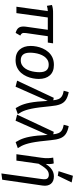

<svg xmlns="http://www.w3.org/2000/svg" viewBox="826 -1679 1069 2761"><g transform="rotate(90 1360.5 -298.5)"><path d="M180.5 -527.1H603.3L592.2 -451.4H500.5L455.6 -138.6Q450.7 -99.7 458.6 -83.1Q466.6 -66.6 491.6 -55.6L453.2 11.1Q395 -3.9 375.3 -38.5Q355.6 -73.1 363.6 -134.4L408.5 -451.4H231.4L168.5 0H76.6L139.5 -451.4Q114.6 -450.4 99.1 -446.9Q83.7 -443.4 63.8 -438.4L51.7 -511Q76.7 -520 107.2 -524Q137.6 -528.1 180.5 -527.1Z M842.9 12.1Q744.8 12.1 692.7 -46.9Q640.6 -106 640.6 -206Q640.6 -245.1 649.1 -290.2Q657.7 -335.2 677.2 -379.2Q696.7 -423.2 728.7 -459.7Q760.8 -496.2 806.3 -517.7Q851.9 -539.1 914 -539.1Q1012.1 -539.1 1063.7 -480.6Q1115.3 -422.1 1115.3 -321Q1115.3 -282.9 1106.8 -237.9Q1098.3 -192.9 1079.2 -148.9Q1060.2 -104.9 1028.7 -68.4Q997.1 -31.9 951.1 -9.9Q905 12.1 842.9 12.1ZM846.1 -62.6Q886.9 -62.6 916.3 -80.6Q945.7 -98.5 965.6 -128Q985.5 -157.4 996.9 -192.9Q1008.4 -228.3 1013.3 -264.7Q1018.3 -301.1 1018.3 -331Q1018.3 -399.8 991 -432.1Q963.6 -464.5 910.9 -464.5Q870 -464.5 840.6 -446.5Q811.2 -428.5 791.3 -399.1Q771.4 -369.6 759.5 -334.2Q747.6 -298.8 742.6 -262.4Q737.6 -226 737.6 -196Q737.6 -127.3 765.5 -94.9Q793.3 -62.6 846.1 -62.6Z M1284.8 -680.5 1305 -752.1Q1377.1 -738.1 1418.8 -709.2Q1460.5 -680.2 1480.1 -628.7Q1499.8 -577.1 1506.8 -494.9Q1515.8 -403.1 1524.2 -335.7Q1532.7 -268.3 1542.7 -219.8Q1552.7 -171.4 1564.2 -136.3Q1575.7 -101.3 1589.6 -73.8Q1603.6 -46.2 1621.6 -20.2L1534.5 11.1Q1517.6 -17 1503.1 -46.4Q1488.7 -75.9 1477.2 -111.9Q1465.7 -147.8 1456.8 -194.7Q1447.8 -241.6 1441.4 -304.4Q1434.9 -367.2 1431 -450L1226.8 12.1L1139.8 -10.2L1386.7 -537.1L1421.9 -530Q1417.8 -575.9 1404.8 -605.8Q1391.8 -635.7 1363.8 -653.6Q1335.8 -671.5 1284.8 -680.5Z M1773.8 -680.5 1794 -752.1Q1866.1 -738.1 1907.8 -709.2Q1949.5 -680.2 1969.1 -628.7Q1988.8 -577.1 1995.8 -494.9Q2004.8 -403.1 2013.2 -335.7Q2021.7 -268.3 2031.7 -219.8Q2041.7 -171.4 2053.2 -136.3Q2064.7 -101.3 2078.6 -73.8Q2092.6 -46.2 2110.6 -20.2L2023.5 11.1Q2006.6 -17 1992.1 -46.4Q1977.7 -75.9 1966.2 -111.9Q1954.7 -147.8 1945.8 -194.7Q1936.8 -241.6 1930.4 -304.4Q1923.9 -367.2 1920 -450L1715.8 12.1L1628.8 -10.2L1875.7 -537.1L1910.9 -530Q1906.8 -575.9 1893.8 -605.8Q1880.8 -635.7 1852.8 -653.6Q1824.8 -671.5 1773.8 -680.5Z M2515.5 -539.1Q2589.3 -539.1 2624.3 -494.7Q2659.3 -450.2 2648.3 -375.2L2564.3 204.1L2474.2 216.1L2555.2 -367.7Q2563.2 -426.5 2545.3 -446.4Q2527.4 -466.3 2492.6 -466.3Q2464.8 -466.3 2440.4 -452.3Q2416.1 -438.4 2391.2 -406Q2366.3 -373.6 2334.4 -318.7L2289.5 0H2197.5L2248.5 -360.4Q2256.5 -418.1 2254.5 -457.1Q2252.5 -496.1 2246.5 -529L2329.5 -537.1Q2333.5 -527.1 2336 -513.1Q2338.5 -499.1 2339.5 -477.2Q2340.5 -455.2 2337.5 -422.3Q2364.5 -464.3 2393 -489.8Q2421.5 -515.2 2452 -527.2Q2482.5 -539.1 2515.5 -539.1ZM2441.6 -606 2507.7 -812.5 2603.6 -794.3 2507.2 -594.9Z"/></g></svg>

Font: Fira Sans Variable
Style: Italic
Weight: 397
Italic angle: -8°
Designer: Carrois Corporate & Edenspiekermann AG
Foundry: Carrois Corporate GbR & Edenspiekermann AG
Version: Version 4.202